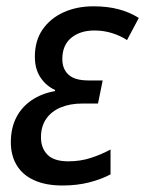

<svg xmlns="http://www.w3.org/2000/svg" viewBox="-20 -567 452 597"><path d="M174.3 9.8Q122.1 9.8 86.2 -6.6Q50.3 -22.9 32 -53.2Q13.7 -83.5 13.7 -124.5Q13.7 -168.5 30.5 -201.4Q47.4 -234.4 78.4 -255.4Q109.4 -276.4 150.9 -283.7L151.4 -287.1Q123.5 -299.8 106 -325.9Q88.4 -352.1 88.4 -390.6Q88.4 -440.9 112.8 -475.8Q137.2 -510.7 178.5 -529.1Q219.7 -547.4 270 -547.4Q314 -547.4 348.4 -538.3Q382.8 -529.3 411.6 -511.2L375 -442.4Q355 -455.6 328.9 -463.9Q302.7 -472.2 273.4 -472.2Q229.5 -472.2 201.7 -449.5Q173.8 -426.8 173.8 -383.3Q173.8 -352.1 193.4 -334.5Q212.9 -316.9 254.4 -316.9H299.3L284.7 -245.1H236.3Q197.8 -245.1 168.7 -232.9Q139.6 -220.7 123.5 -197.3Q107.4 -173.8 107.4 -140.1Q107.4 -106.4 127.7 -85.9Q147.9 -65.4 192.4 -65.4Q229.5 -65.4 261.5 -75.7Q293.5 -85.9 323.7 -102.1V-24.9Q295.9 -9.8 257.8 0Q219.7 9.8 174.3 9.8Z"/></svg>

Font: Open Sans SemiCondensed Medium
Style: Italic
Weight: 500
Width: 4
Italic angle: -12°
Designer: Monotype Design Team
Foundry: Monotype Imaging Inc.
Version: Version 3.000